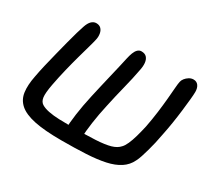

<svg xmlns="http://www.w3.org/2000/svg" viewBox="-142 -929 1244 1155"><g transform="rotate(30 480.0 -352.0)"><path d="M394 6Q277 6 206 -9Q135 -24 100 -55Q65 -86 58.5 -133.5Q52 -181 65 -246Q72 -285 83 -332Q94 -379 106.5 -428Q119 -477 130.5 -522Q142 -567 152 -601Q162 -635 168 -652Q178 -682 192.5 -696Q207 -710 225 -710Q246 -710 258 -698Q270 -686 273.5 -666.5Q277 -647 273 -627Q269 -607 258 -568.5Q247 -530 233 -479.5Q219 -429 205 -371.5Q191 -314 180 -256Q168 -192 172 -164Q176 -136 195 -124Q214 -112 246 -105.5Q278 -99 320 -97.5Q362 -96 409 -96Q509 -96 572.5 -99.5Q636 -103 673 -113.5Q710 -124 730 -147Q742 -159 753.5 -184.5Q765 -210 775 -245.5Q785 -281 794 -321Q805 -378 812 -432Q819 -486 823 -531.5Q827 -577 829.5 -609Q832 -641 835 -654Q837 -666 846.5 -678.5Q856 -691 870.5 -700Q885 -709 901 -709Q923 -709 935 -692.5Q947 -676 947 -649Q947 -632 943.5 -596Q940 -560 934.5 -514Q929 -468 921.5 -420.5Q914 -373 905 -330Q899 -297 892 -266Q885 -235 877 -207Q869 -179 861.5 -155.5Q854 -132 845 -115Q826 -75 788.5 -50.5Q751 -26 695.5 -14Q640 -2 564.5 2Q489 6 394 6ZM383 -59Q384 -107 393 -172.5Q402 -238 419 -314Q428 -354 438 -397.5Q448 -441 458 -482.5Q468 -524 476 -559Q484 -594 489 -617Q494 -640 501 -658.5Q508 -677 519 -688Q530 -699 545 -699Q569 -699 581.5 -685.5Q594 -672 596.5 -648.5Q599 -625 592 -594Q581 -534 562.5 -461Q544 -388 528 -313Q512 -242 503 -178.5Q494 -115 492 -66Z"/></g></svg>

Font: Shantell Sans Medium
Style: Italic
Weight: 500
Italic angle: -11°
Designer: Stephen Nixon, Anya Danilova, Shantell Martin
Foundry: Arrow Type
Version: Version 1.011;[c5ecc13dd]